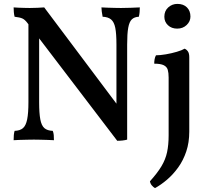

<svg xmlns="http://www.w3.org/2000/svg" viewBox="-20 -717 1068 986"><path d="M582 6 120 -600Q107 -617 94 -622.5Q81 -628 55 -631Q52 -642 51 -655.5Q50 -669 50 -679Q60 -678 74.5 -677.5Q89 -677 104.5 -676.5Q120 -676 133 -676Q153 -676 173 -677Q193 -678 207 -679L589 -170ZM50 3Q50 -12 51 -23.5Q52 -35 55 -45Q83 -46 98 -59Q113 -72 119.5 -104Q126 -136 126 -192V-611L181 -610V-192Q181 -136 187 -104Q193 -72 208 -59Q223 -46 251 -45Q255 -35 256 -23.5Q257 -12 257 3Q242 2 223.5 1.5Q205 1 187 0.5Q169 0 154 0Q140 0 119.5 0.5Q99 1 80.5 1.5Q62 2 50 3ZM582 6 578 -107V-488Q578 -544 572 -574Q566 -604 550.5 -617Q535 -630 507 -631Q504 -648 502.5 -658.5Q501 -669 501 -679Q516 -678 533.5 -677.5Q551 -677 569 -676.5Q587 -676 601 -676Q623 -676 650.5 -677Q678 -678 698 -679Q698 -667 697 -655Q696 -643 693 -631Q670 -630 657 -617.5Q644 -605 638.5 -574.5Q633 -544 633 -488V0Q623 3 609.5 4.5Q596 6 582 6ZM776 249Q767 244 759.5 235Q752 226 750 214Q788 172 809 137Q830 102 838 64.5Q846 27 846 -22V-319Q846 -343 841.5 -358.5Q837 -374 821 -382Q805 -390 772 -390Q772 -402 774 -413Q776 -424 781 -433Q802 -433 831.5 -438Q861 -443 888 -451Q915 -459 928 -467Q938 -463 945 -453Q952 -443 952 -423V-41Q952 15 936.5 61Q921 107 895 143Q869 179 838 205.5Q807 232 776 249ZM890 -570Q861 -570 842.5 -587.5Q824 -605 824 -631Q824 -661 844 -679Q864 -697 891 -697Q922 -697 940 -679Q958 -661 958 -632Q958 -607 938.5 -588.5Q919 -570 890 -570Z"/></svg>

Font: Vollkorn Medium
Style: Regular
Weight: 500
Designer: Friedrich Althausen
Foundry: Friedrich Althausen
Version: Version 5.000